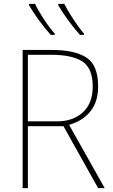

<svg xmlns="http://www.w3.org/2000/svg" viewBox="-20 -972 585 992"><path d="M243 -689Q352 -689 405.5 -654.5Q459 -620 459 -524Q459 -438 408 -391.5Q357 -345 275 -345H124V-689ZM248 -714H97V0H124V-320H308L487 0H521L337 -327Q407 -347 447 -396.5Q487 -446 487 -525Q487 -636 426 -675Q365 -714 248 -714ZM161 -952H130V-945Q150 -910 181 -867.5Q212 -825 242 -792H263V-798Q237 -827 207 -872.5Q177 -918 161 -952ZM312 -952H281V-945Q301 -910 332 -867.5Q363 -825 393 -792H414V-798Q389 -827 359 -872.5Q329 -918 312 -952Z"/></svg>

Font: Noto Sans Display Thin
Style: Regular
Weight: 250
Designer: Monotype Design Team
Foundry: Monotype Imaging Inc.
Version: Version 1.900